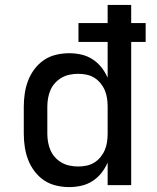

<svg xmlns="http://www.w3.org/2000/svg" viewBox="-20 -755 640 783"><path d="M262 8Q235 8 208 1.5Q181 -5 159 -20Q137 -35 120.5 -57Q104 -79 94.5 -104Q85 -129 81 -156Q77 -183 77 -210V-320Q77 -347 81 -374Q85 -401 94.5 -426Q104 -451 120.5 -473Q137 -495 159 -510Q181 -525 208 -531.5Q235 -538 262 -538Q287 -538 311.5 -532.5Q336 -527 357 -513.5Q378 -500 393.5 -480.5Q409 -461 419 -438V-584H300V-661H419V-735H515V-661H574V-584H515V0H419V-92Q409 -69 393.5 -49.5Q378 -30 357 -16.5Q336 -3 311.5 2.5Q287 8 262 8ZM299 -76Q316 -76 333 -79.5Q350 -83 364.5 -92Q379 -101 390 -114.5Q401 -128 407.5 -143.5Q414 -159 416.5 -176Q419 -193 419 -210V-320Q419 -337 416.5 -354Q414 -371 407.5 -386.5Q401 -402 390 -415.5Q379 -429 364.5 -438Q350 -447 333 -450.5Q316 -454 299 -454Q282 -454 264.5 -450.5Q247 -447 232 -438.5Q217 -430 205 -417Q193 -404 186 -388Q179 -372 176 -354.5Q173 -337 173 -320V-210Q173 -193 176 -175.5Q179 -158 186 -142Q193 -126 205 -113Q217 -100 232 -91.5Q247 -83 264.5 -79.5Q282 -76 299 -76Z"/></svg>

Font: Iosevka Curly Medium Extended
Style: Regular
Weight: 500
Width: 7
Monospace: yes
Designer: Belleve Invis
Foundry: Belleve Invis
Version: Version 11.1.0; ttfautohint (v1.8.3)